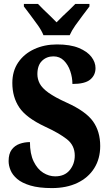

<svg xmlns="http://www.w3.org/2000/svg" viewBox="-20 -951 562 981"><path d="M245 10Q179 10 135.5 -3Q92 -16 68 -36.5Q44 -57 34 -81Q24 -105 24 -128Q24 -165 39.5 -186Q55 -207 80 -216Q105 -225 133 -225Q133 -165 152 -126Q171 -87 200.5 -68.5Q230 -50 262 -50Q310 -50 336 -81.5Q362 -113 362 -156Q362 -208 322 -239.5Q282 -271 210 -304Q114 -349 78.5 -402Q43 -455 43 -527Q43 -588 73 -632Q103 -676 155 -700Q207 -724 271 -724Q339 -724 382.5 -706Q426 -688 447 -660.5Q468 -633 468 -603Q468 -567 441 -544.5Q414 -522 350 -522Q350 -555 339 -587.5Q328 -620 306.5 -641.5Q285 -663 253 -663Q218 -663 194.5 -640Q171 -617 171 -572Q171 -547 183 -524Q195 -501 227.5 -477.5Q260 -454 322 -426Q419 -382 455.5 -330.5Q492 -279 492 -205Q492 -140 461.5 -91.5Q431 -43 375.5 -16.5Q320 10 245 10ZM202 -771Q193 -794 174.5 -820.5Q156 -847 136 -873Q116 -899 102 -918V-931H174Q185 -919 202 -902.5Q219 -886 237.5 -868.5Q256 -851 269 -837Q282 -851 300.5 -868.5Q319 -886 336.5 -902.5Q354 -919 365 -931H437V-918Q423 -899 403 -873Q383 -847 364.5 -820.5Q346 -794 336 -771Z"/></svg>

Font: Noto Serif Thai Condensed ExtraBold
Style: Regular
Weight: 800
Width: 3
Designer: Monotype Design Team
Foundry: Monotype Imaging Inc.
Version: Version 2.002; ttfautohint (v1.8.4.7-5d5b)